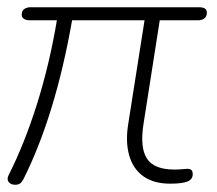

<svg xmlns="http://www.w3.org/2000/svg" viewBox="-20 -504 600 530"><path d="M22 6Q10 6 4 -1.5Q-2 -9 4 -21Q48 -108 82.5 -218Q117 -328 137 -448H62Q52 -448 46 -452Q40 -456 40 -463Q40 -474 47 -479Q54 -484 64 -484H529Q540 -484 545.5 -480.5Q551 -477 551 -469Q551 -459 544.5 -453.5Q538 -448 527 -448H421L376 -161Q366 -97 385.5 -66.5Q405 -36 461 -36Q475 -36 483.5 -37Q492 -38 497 -38Q505 -38 508.5 -34.5Q512 -31 512 -23Q512 -9 497.5 -3Q483 3 450 3Q404 3 375.5 -17.5Q347 -38 336.5 -75.5Q326 -113 334 -162L379 -448H179Q156 -317 122.5 -207.5Q89 -98 45 -10Q41 -2 36 2Q31 6 22 6Z"/></svg>

Font: Nunito Variable Extra Light
Style: Italic
Weight: 200
Italic angle: -9°
Designer: Vernon Adams
Foundry: Vernon Adams
Version: Version 3.602